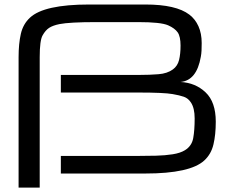

<svg xmlns="http://www.w3.org/2000/svg" viewBox="-20 -770 1040 852"><path d="M62.5 62.5V-516.6Q62.5 -576.2 72.5 -619.9Q82.5 -663.6 113.3 -691.9Q175.8 -750 375.5 -750H625Q761.7 -750 820.3 -705.1Q846.2 -685.5 860.6 -653.6Q875 -621.6 875 -579.1Q875 -560.5 874.3 -545.4Q873.5 -530.3 871.1 -518.1Q853 -413.1 781.2 -406.2Q847.2 -402.8 892.3 -360.1Q937.5 -317.4 937.5 -230Q937.5 -172.4 927.2 -129.2Q917 -85.9 886.7 -58.1Q824.2 0 624.5 0H250V-78.1H593.3Q632.8 -78.1 672.6 -79.1Q712.4 -80.1 746.3 -85.4Q780.3 -90.8 800.8 -103.5Q831.1 -122.1 837.4 -157.2Q843.8 -192.4 843.8 -244.6Q843.8 -290.5 827.1 -315.4Q814.9 -334 795.9 -340.6Q776.9 -347.2 746.1 -352.5Q707.5 -359.4 593.3 -359.4H250V-437.5H597.2Q645 -437.5 683.6 -440.7Q722.2 -443.8 747.1 -461.9Q768.1 -477.1 774.7 -504.2Q781.2 -531.2 781.2 -567.4Q781.2 -607.9 768.6 -626.2Q755.9 -644.5 726.1 -657.7Q693.8 -671.9 593.8 -671.9H406.7Q289.1 -671.9 244.1 -663.1Q214.8 -657.2 198.2 -646.5Q181.6 -635.7 168.9 -612.8Q156.2 -590.3 156.2 -516.6V62.5Z"/></svg>

Font: Michroma
Style: Regular
Weight: 400
Designer: Vernon Adams
Foundry: Vernon Adams
Version: Version 1.100; ttfautohint (v1.8.4.7-5d5b);gftools[0.9.29]